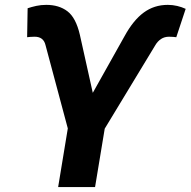

<svg xmlns="http://www.w3.org/2000/svg" viewBox="-20 -757 771 777"><path d="M215.3 0 254.4 -237.3 164.1 -574.7Q160.2 -591.3 149.2 -599.9Q138.2 -608.4 120.1 -608.4Q113.3 -608.4 102.3 -607.7Q91.3 -606.9 89.8 -606.4L91.8 -723.6Q107.9 -729 127 -733.2Q146 -737.3 167.5 -737.3Q218.8 -737.3 252.9 -711.4Q287.1 -685.5 303.2 -616.2L355.5 -381.3L484.4 -611.3Q519.5 -675.3 561.8 -706.3Q604 -737.3 659.2 -737.3Q678.7 -737.3 697.3 -732.9Q715.8 -728.5 731.4 -721.2L693.4 -606.4Q690.9 -606.9 681.2 -607.7Q671.4 -608.4 664.1 -608.4Q645.5 -608.4 631.6 -599.1Q617.7 -589.8 608.9 -574.7L403.8 -236.3L364.7 0Z"/></svg>

Font: Inter Tight
Style: Bold Italic
Weight: 700
Italic angle: -9.39999°
Designer: Rasmus Andersson
Foundry: rsms
Version: Version 3.004